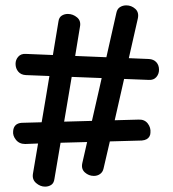

<svg xmlns="http://www.w3.org/2000/svg" viewBox="-20 -711 647 716"><path d="M198 -631Q200 -646 210 -652.5Q220 -659 233 -659Q252 -659 267.5 -646Q283 -633 278 -610Q255 -468 231 -327Q207 -186 183 -44Q181 -28 171 -21.5Q161 -15 148 -15Q130 -15 114.5 -28.5Q99 -42 103 -64Q127 -206 151 -347.5Q175 -489 198 -631ZM414 -663Q417 -678 427.5 -684.5Q438 -691 451 -691Q470 -691 484.5 -678Q499 -665 494 -642Q462 -503 430.5 -362.5Q399 -222 366 -82Q363 -69 353 -62Q343 -55 330 -55Q311 -55 296.5 -68Q282 -81 287 -103Q319 -244 351 -383.5Q383 -523 414 -663ZM76 -431Q58 -432 48 -444Q38 -456 38 -473Q38 -488 48 -499.5Q58 -511 76 -510L535 -491Q553 -490 563 -479Q573 -468 573 -451Q573 -435 563 -423.5Q553 -412 535 -413ZM74 -174Q52 -174 39.5 -189.5Q27 -205 29 -222Q30 -236 38 -244Q46 -252 61 -253L497 -265Q519 -266 531 -250.5Q543 -235 541 -216Q541 -209 537.5 -202.5Q534 -196 527 -192Q520 -188 509 -187Q440 -185 366 -183Q292 -181 218 -179Q144 -177 74 -174Z"/></svg>

Font: Playpen Sans Deva
Style: Regular
Weight: 400
Designer: Pooja Saxena, Gunjan Panchal, Laura Meseguer, Veronika Burian, José Scaglione
Foundry: TypeTogether
Version: Version 2.000